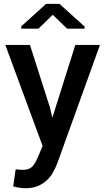

<svg xmlns="http://www.w3.org/2000/svg" viewBox="-20 -761 546 994"><path d="M418 -612.5H327.5L253 -684.5L179 -612.5H90V-624.5L218.5 -741H288L418 -623.5ZM111.5 213.5Q97.5 213.5 80.2 210.8Q63 208 48.5 204L61 115.5Q81 118 95.5 118.5Q113 118.5 125 114.8Q137 111 146.2 102.2Q155.5 93.5 163.2 79Q171 64.5 180 43.5L200.5 -5.5L7.5 -528.5H135L238 -206L250.5 -154.5H252L370 -528.5H497.5L278 80.5Q268 108 254 132.2Q240 156.5 220 174.5Q200 192.5 173.5 203Q147 213.5 111.5 213.5Z"/></svg>

Font: Roberto Sans Medium
Style: Regular
Weight: 500
Designer: Google (font) & Cristiano Sobral (main changes)
Version: Version 1.000;October 12, 2021;FontCreator 14.0.0.2814 64-bi